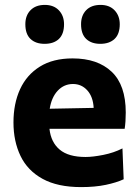

<svg xmlns="http://www.w3.org/2000/svg" viewBox="-20 -751 567 784"><path d="M311.5 13Q215 13 153.8 -20.8Q92.5 -54.5 63.8 -114.2Q35 -174 35 -251Q35 -328 62 -386.8Q89 -445.5 142.8 -479Q196.5 -512.5 276.5 -512.5Q378.5 -512.5 436 -458Q493.5 -403.5 493.5 -291.5Q493.5 -254 489 -225H182Q188 -170 223.8 -140Q259.5 -110 329.5 -110Q359 -110 401.8 -118.5Q444.5 -127 480 -145L485 -19Q456 -5.5 412 3.8Q368 13 311.5 13ZM278 -408Q241.5 -408 216 -381Q190.5 -354 183 -307L362.5 -310.5Q360 -356 336.5 -382Q313 -408 278 -408ZM389.5 -572Q353 -572 332 -592Q311 -612 311 -652Q311 -688 332 -709.5Q353 -731 390.5 -731Q427 -731 448 -708.8Q469 -686.5 469 -652Q469 -612 447.8 -592Q426.5 -572 389.5 -572ZM162 -572Q125.5 -572 104.5 -592Q83.5 -612 83.5 -652Q83.5 -688 104.8 -709.5Q126 -731 163 -731Q199.5 -731 220.5 -708.8Q241.5 -686.5 241.5 -652Q241.5 -612 220.5 -592Q199.5 -572 162 -572Z"/></svg>

Font: Heraclito
Style: Bold
Weight: 700
Designer: Kostas Bartsokas (font) & Cristiano Sobral (main changes)
Foundry: Kostas Bartsokas (font) & Cristiano Sobral (main changes)
Version: Version 1.00;July 8, 2020;FontCreator 13.0.0.2655 64-bit